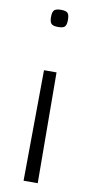

<svg xmlns="http://www.w3.org/2000/svg" viewBox="-86 -572 389 815"><g transform="rotate(10 108.5 -165.0)"><path d="M136 -271 139 206H78L82 -271ZM145 -499Q145 -478 138 -470Q131 -462 109 -462Q87 -462 79.5 -470Q72 -478 72 -499Q72 -520 79.5 -528Q87 -536 109 -536Q131 -536 138 -528Q145 -520 145 -499Z"/></g></svg>

Font: Georama ExtraCondensed Thin Light
Style: Regular
Weight: 300
Version: Version 1.001